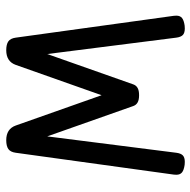

<svg xmlns="http://www.w3.org/2000/svg" viewBox="-18 -606 635 640"><g transform="rotate(90 300.0 -286.5)"><path d="M563 -556.6Q563 -550.8 562.5 -547.9L489.7 -21Q487.3 -3.4 477.3 3.7Q467.3 10.7 447.8 10.7Q410.2 10.7 398.9 -21L297.9 -307.1L196.8 -21Q185.5 10.7 147.9 10.7Q128.4 10.7 118.4 3.7Q108.4 -3.4 106 -21L33.2 -547.9Q32.7 -550.8 32.7 -556.6Q32.7 -568.8 40.5 -575.2Q48.3 -581.5 65.9 -584Q69.3 -584.5 75.7 -584.5Q90.3 -584.5 97.2 -577.9Q104 -571.3 106 -556.2L160.6 -126L261.7 -412.6Q265.1 -422.4 273.7 -427.2Q282.2 -432.1 297.9 -432.1Q313.5 -432.1 322 -427.2Q330.6 -422.4 334 -412.6L435.1 -126L489.7 -556.2Q491.7 -571.3 498.5 -577.9Q505.4 -584.5 520 -584.5Q526.4 -584.5 529.8 -584Q547.4 -581.5 555.2 -575.2Q563 -568.8 563 -556.6Z"/></g></svg>

Font: Courier Prime Code
Style: Regular
Weight: 400
Designer: Alan Dague-Greene
Foundry: Quote-Unquote Apps
Version: Version 3.0318